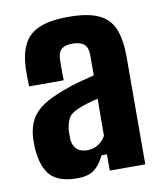

<svg xmlns="http://www.w3.org/2000/svg" viewBox="-73 -670 629 738"><g transform="rotate(-10 241.5 -301.5)"><path d="M169.5 7.5Q101.5 7.5 68.5 -24.2Q35.5 -56 29 -133Q28.5 -142 28.5 -155.5Q28.5 -169 29 -177Q32 -217.5 47.8 -246.2Q63.5 -275 96.8 -296.8Q130 -318.5 185.5 -338Q214 -348.5 240.5 -355.8Q267 -363 300.5 -371V-452Q300.5 -479.5 286 -492.5Q271.5 -505.5 240 -505.5Q212.5 -505.5 198.8 -494.5Q185 -483.5 183.5 -458.5Q183 -451.5 182.8 -432.5Q182.5 -413.5 182.8 -395Q183 -376.5 183.5 -372.5H48.5Q48 -380.5 47.5 -401.5Q47 -422.5 47.5 -442.5Q50 -500.5 69 -537.5Q88 -574.5 130 -592Q172 -609.5 244.5 -609.5Q318 -609.5 360 -590.2Q402 -571 419.5 -529.2Q437 -487.5 437 -420.5L436 0H297.5V-63.5H276.5Q259 -27 236 -9.8Q213 7.5 169.5 7.5ZM226.5 -92Q249.5 -92 268.8 -103.8Q288 -115.5 298.5 -135.5L299.5 -280Q279.5 -275.5 259 -269.5Q238.5 -263.5 220 -255.5Q188.5 -242.5 179.5 -221.8Q170.5 -201 169 -177Q168.5 -164.5 168.5 -159Q168.5 -153.5 169 -143Q171.5 -118.5 186 -105.2Q200.5 -92 226.5 -92Z"/></g></svg>

Font: Big Shoulders Thin ExtraBold
Style: Regular
Weight: 800
Version: Version 2.002